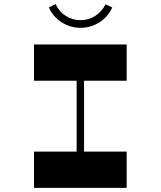

<svg xmlns="http://www.w3.org/2000/svg" viewBox="-20 -912 780 932"><path d="M145 -520V-696H595V-520H388V-176H595V0H145V-176H352V-520ZM525 -876Q505 -831 463 -804Q421 -777 371 -777Q321 -777 279 -804Q237 -831 217 -876L250 -892Q266 -856 299 -835Q332 -814 371 -814Q410 -814 442.5 -835Q475 -856 492 -891Z"/></svg>

Font: Major Mono Display
Style: Regular
Weight: 400
Designer: Emre Parlak
Foundry: Emre Parlak
Version: Version 2.000; ttfautohint (v1.8) -l 8 -r 50 -G 200 -x 14 -D